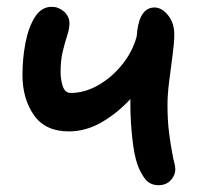

<svg xmlns="http://www.w3.org/2000/svg" viewBox="-20 -531 591 564"><path d="M182 -145Q113 -145 79.5 -193Q46 -241 46 -311Q46 -360 55 -406Q64 -452 83 -481.5Q102 -511 132 -511Q152 -511 168 -497Q184 -483 184 -462Q184 -447 177.5 -427Q171 -407 164.5 -381Q158 -355 158 -319Q158 -297 164.5 -277.5Q171 -258 188 -258Q229 -258 269 -281Q309 -304 339 -341.5Q369 -379 381 -422Q383 -433 383 -440Q392 -509 434 -509Q455 -509 473.5 -486.5Q492 -464 492 -429Q492 -407 487 -369.5Q482 -332 477 -292.5Q472 -253 472 -224Q472 -177 476.5 -142Q481 -107 486 -81Q489 -64 492 -53Q495 -42 495 -34Q495 -16 481.5 -1.5Q468 13 446 13Q421 13 407 -4.5Q393 -22 384 -47Q374 -75 368.5 -126Q363 -177 363 -224Q363 -232 363 -240Q324 -198 278 -171.5Q232 -145 182 -145Z"/></svg>

Font: Shantell Sans Normal
Style: Regular
Weight: 500
Designer: Stephen Nixon, Anya Danilova, Shantell Martin
Foundry: Arrow Type
Version: Version 1.009;[a7da0bfa3]